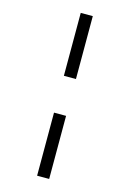

<svg xmlns="http://www.w3.org/2000/svg" viewBox="-146 -829 769 1138"><g transform="rotate(15 239.0 -260.5)"><path d="M202 -374H276V-760H202ZM202 239H276V-148H202Z"/></g></svg>

Font: Noto Sans UI SemiCondensed
Style: Regular
Weight: 400
Width: 4
Designer: Monotype Design Team
Foundry: Monotype Imaging Inc.
Version: 1.001